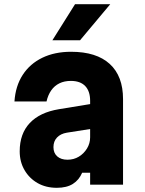

<svg xmlns="http://www.w3.org/2000/svg" viewBox="-20 -881 690 916"><path d="M420 -386V-267L299 -248Q269 -243 252 -225Q235 -207 235 -179Q235 -151 253 -135Q271 -119 302 -119Q332 -119 356 -133.5Q380 -148 395 -172.5Q410 -197 410 -226V-400Q410 -446 386.5 -470.5Q363 -495 318 -495Q287 -495 263.5 -483.5Q240 -472 224.5 -450Q209 -428 202 -397H49Q54 -471 88.5 -524Q123 -577 182 -605.5Q241 -634 319 -634Q440 -634 503.5 -576Q567 -518 567 -408V0H410V-57H372Q357 -22 327.5 -3.5Q298 15 251 15Q199 15 159.5 -7.5Q120 -30 97 -69.5Q74 -109 74 -159Q74 -243 122 -294Q170 -345 261 -360ZM230 -689 338 -861H506L362 -689Z"/></svg>

Font: Martian Mono SemiCondensed
Style: Bold
Weight: 700
Width: 4
Designer: Roman Shamin
Foundry: Evil Martians
Version: Version 1.000